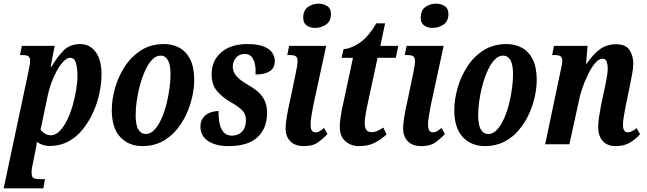

<svg xmlns="http://www.w3.org/2000/svg" viewBox="-41 -786 3525 1046"><path d="M114 -396Q118 -416 120.5 -429Q123 -442 123 -454Q123 -473 113.5 -479.5Q104 -486 84 -486H68L78 -536H257L235 -424H241Q271 -477 306 -511.5Q341 -546 396 -546Q448 -546 480 -503Q512 -460 512 -380Q512 -333 501 -280Q490 -227 467.5 -176.5Q445 -126 412.5 -84.5Q380 -43 336.5 -18Q293 7 240 9Q196 12 160 -13Q159 -5 157 9Q155 23 152 35L139 100Q135 116 133 129Q131 142 131 156Q131 178 142 184Q153 190 174 190H204L195 240H-21ZM235 -49Q261 -49 283.5 -71.5Q306 -94 324 -130.5Q342 -167 354.5 -210.5Q367 -254 374 -297.5Q381 -341 381 -376Q381 -412 373 -441.5Q365 -471 342 -471Q323 -471 303.5 -450Q284 -429 266.5 -396.5Q249 -364 236.5 -328Q224 -292 218 -261L180 -79Q187 -69 202 -59Q217 -49 235 -49Z M735 10Q661 10 614.5 -39Q568 -88 568 -186Q568 -243 585.5 -305.5Q603 -368 638.5 -423Q674 -478 727.5 -512Q781 -546 853 -546Q899 -546 936 -526Q973 -506 995 -463Q1017 -420 1017 -351Q1017 -307 1006 -257.5Q995 -208 973 -161Q951 -114 917.5 -75Q884 -36 838.5 -13Q793 10 735 10ZM753 -56Q779 -56 800.5 -79Q822 -102 838.5 -139Q855 -176 866 -219.5Q877 -263 882.5 -305.5Q888 -348 888 -380Q888 -435 873.5 -459Q859 -483 834 -483Q809 -483 788 -461Q767 -439 750.5 -403Q734 -367 722 -323.5Q710 -280 704 -237Q698 -194 698 -159Q698 -104 713 -80Q728 -56 753 -56Z M1204 10Q1134 10 1092.5 -18Q1051 -46 1051 -96Q1051 -127 1066 -145.5Q1081 -164 1103.5 -172.5Q1126 -181 1150 -181Q1149 -145 1155 -114.5Q1161 -84 1177.5 -65.5Q1194 -47 1222 -47Q1257 -47 1278 -69.5Q1299 -92 1299 -131Q1299 -164 1279 -184.5Q1259 -205 1220 -227Q1168 -257 1140 -291.5Q1112 -326 1112 -380Q1112 -456 1164.5 -501Q1217 -546 1306 -546Q1362 -546 1395 -533Q1428 -520 1442 -499Q1456 -478 1456 -454Q1456 -415 1428 -397.5Q1400 -380 1351 -380Q1353 -407 1348.5 -432.5Q1344 -458 1331 -475Q1318 -492 1293 -492Q1263 -492 1246 -473Q1229 -454 1227 -426Q1226 -395 1247.5 -371Q1269 -347 1308 -325Q1364 -294 1389 -258.5Q1414 -223 1414 -171Q1414 -87 1362 -38.5Q1310 10 1204 10Z M1676 -634Q1648 -634 1629.5 -647.5Q1611 -661 1611 -689Q1611 -730 1636.5 -748Q1662 -766 1695 -766Q1721 -766 1741.5 -753Q1762 -740 1762 -710Q1762 -670 1735 -652Q1708 -634 1676 -634ZM1615 10Q1566 10 1540.5 -16.5Q1515 -43 1515 -86Q1515 -112 1522 -153.5Q1529 -195 1541 -247L1571 -391Q1580 -432 1580 -454Q1580 -473 1570 -479.5Q1560 -486 1540 -486H1524L1534 -536H1736L1666 -213Q1660 -182 1655.5 -154.5Q1651 -127 1651 -107Q1651 -65 1677 -65Q1690 -65 1700.5 -71.5Q1711 -78 1724 -89L1743 -56Q1722 -33 1693 -11.5Q1664 10 1615 10Z M1915 10Q1870 10 1840 -17Q1810 -44 1810 -96Q1810 -117 1814 -144Q1818 -171 1822 -191L1882 -471H1820L1831 -519Q1866 -519 1915 -550.5Q1964 -582 2009 -659H2057L2031 -536H2129L2115 -471H2016L1957 -197Q1952 -172 1949 -151Q1946 -130 1946 -114Q1946 -66 1983 -66Q2000 -66 2016.5 -73.5Q2033 -81 2047 -91L2065 -54Q2037 -27 2001 -8.5Q1965 10 1915 10Z M2316 -634Q2288 -634 2269.5 -647.5Q2251 -661 2251 -689Q2251 -730 2276.5 -748Q2302 -766 2335 -766Q2361 -766 2381.5 -753Q2402 -740 2402 -710Q2402 -670 2375 -652Q2348 -634 2316 -634ZM2255 10Q2206 10 2180.5 -16.5Q2155 -43 2155 -86Q2155 -112 2162 -153.5Q2169 -195 2181 -247L2211 -391Q2220 -432 2220 -454Q2220 -473 2210 -479.5Q2200 -486 2180 -486H2164L2174 -536H2376L2306 -213Q2300 -182 2295.5 -154.5Q2291 -127 2291 -107Q2291 -65 2317 -65Q2330 -65 2340.5 -71.5Q2351 -78 2364 -89L2383 -56Q2362 -33 2333 -11.5Q2304 10 2255 10Z M2601 10Q2527 10 2480.5 -39Q2434 -88 2434 -186Q2434 -243 2451.5 -305.5Q2469 -368 2504.5 -423Q2540 -478 2593.5 -512Q2647 -546 2719 -546Q2765 -546 2802 -526Q2839 -506 2861 -463Q2883 -420 2883 -351Q2883 -307 2872 -257.5Q2861 -208 2839 -161Q2817 -114 2783.5 -75Q2750 -36 2704.5 -13Q2659 10 2601 10ZM2619 -56Q2645 -56 2666.5 -79Q2688 -102 2704.5 -139Q2721 -176 2732 -219.5Q2743 -263 2748.5 -305.5Q2754 -348 2754 -380Q2754 -435 2739.5 -459Q2725 -483 2700 -483Q2675 -483 2654 -461Q2633 -439 2616.5 -403Q2600 -367 2588 -323.5Q2576 -280 2570 -237Q2564 -194 2564 -159Q2564 -104 2579 -80Q2594 -56 2619 -56Z M3314 10Q3266 10 3241.5 -19Q3217 -48 3218 -96Q3218 -119 3222 -146Q3226 -173 3234 -215L3251 -295Q3254 -309 3258.5 -330.5Q3263 -352 3266.5 -375Q3270 -398 3270 -415Q3270 -433 3264.5 -449.5Q3259 -466 3241 -466Q3221 -466 3201 -442Q3181 -418 3162.5 -380.5Q3144 -343 3130.5 -302.5Q3117 -262 3111 -229L3061 0H2929L3013 -400Q3016 -414 3019 -428.5Q3022 -443 3022 -456Q3022 -473 3012.5 -479.5Q3003 -486 2983 -486H2967L2977 -536H3160L3152 -439H3155Q3192 -493 3229 -519Q3266 -545 3315 -545Q3368 -545 3388.5 -513.5Q3409 -482 3409 -439Q3409 -413 3402 -378.5Q3395 -344 3390 -316L3368 -210Q3362 -179 3357.5 -152.5Q3353 -126 3353 -106Q3353 -65 3379 -65Q3399 -65 3427 -88L3446 -55Q3427 -32 3394 -11Q3361 10 3314 10Z"/></svg>

Font: Noto Serif ExtraCondensed
Style: Bold Italic
Weight: 700
Width: 2
Italic angle: -12°
Designer: Monotype Design Team
Foundry: Monotype Imaging Inc.
Version: Version 2.013; ttfautohint (v1.8.4.7-5d5b)